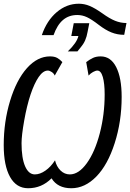

<svg xmlns="http://www.w3.org/2000/svg" viewBox="-20 -1001 699 1031"><path d="M442.9 -667.5Q461.4 -681.6 479 -689.9Q496.6 -698.2 520.5 -698.2Q574.7 -698.2 604 -640.6Q633.3 -583 633.3 -480.5Q633.3 -349.1 595.9 -232.4Q558.6 -115.7 497.3 -53Q436 9.8 362.8 9.8Q289.6 9.8 256.8 -43.5Q204.1 9.8 130.9 9.8Q67.9 9.8 33.9 -51Q0 -111.8 0 -221.7Q0 -347.2 34.2 -459.7Q68.4 -572.3 124.8 -635.3Q181.2 -698.2 248.5 -698.2Q272.5 -698.2 287.4 -689.9Q302.2 -681.6 314.9 -667.5L273.9 -595.2Q269.5 -606.4 257.8 -614.3Q246.1 -622.1 236.8 -622.1Q211.4 -622.1 187.7 -587.6Q164.1 -553.2 144 -493.2Q124 -433.1 109.9 -353.3Q95.7 -273.4 95.7 -231.9Q95.7 -152.3 114.7 -108.4Q133.8 -64.5 167 -64.5Q194.8 -64.5 224.1 -85Q253.4 -105.5 275.4 -140.1Q283.7 -106 305.2 -85.2Q326.7 -64.5 355 -64.5Q402.8 -64.5 446.3 -124.8Q489.7 -185.1 515.9 -285.4Q542 -385.7 542 -494.1Q542 -553.2 532 -587.6Q522 -622.1 502.9 -622.1Q493.7 -622.1 479.7 -614.5Q465.8 -606.9 455.6 -595.2ZM459.5 -876.5Q448.2 -817.4 444.8 -805.7Q441.4 -793.9 437 -783.9Q432.6 -773.9 426.3 -764.2Q419.9 -754.4 396 -725.1H344.2Q393.1 -772 400.9 -807.6H362.8L376 -876.5ZM647 -814Q610.8 -814 578.9 -826.7Q546.9 -839.4 510.7 -867.2Q472.2 -897 447 -908.7Q421.9 -920.4 395 -920.4Q349.6 -920.4 318.4 -893.8Q287.1 -867.2 267.6 -812.5H204.6Q231.4 -890.6 284.7 -935.8Q337.9 -981 403.3 -981Q433.1 -981 461.4 -969.2Q489.7 -957.5 529.8 -929.2Q568.4 -901.4 597.9 -889.4Q627.4 -877.4 659.2 -877.4Z"/></svg>

Font: Liberation Mono
Style: Italic
Weight: 400
Italic angle: -12°
Monospace: yes
Designer: Steve Matteson
Foundry: Ascender Corporation
Version: Version 2.1.5